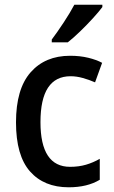

<svg xmlns="http://www.w3.org/2000/svg" viewBox="-20 -786 483 816"><path d="M272 10Q167 10 107.5 -57.5Q48 -125 48 -266Q48 -408 110 -478.5Q172 -549 278 -549Q320 -549 355 -540.5Q390 -532 414 -519L384 -436Q359 -447 332 -454.5Q305 -462 280 -462Q152 -462 152 -267Q152 -77 278 -77Q315 -77 345.5 -86Q376 -95 404 -111V-22Q351 10 272 10ZM415 -756Q401 -737 375 -708.5Q349 -680 320 -652Q291 -624 268 -606H200V-618Q224 -650 251 -691Q278 -732 296 -766H415Z"/></svg>

Font: Noto Sans Tamil SemiCondensed Medium
Style: Regular
Weight: 500
Width: 4
Designer: Jelle Bosma - Monotype Design Team
Foundry: Monotype Imaging Inc.
Version: Version 2.004; ttfautohint (v1.8.4.7-5d5b)